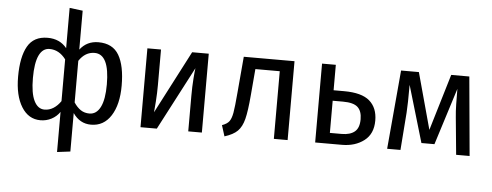

<svg xmlns="http://www.w3.org/2000/svg" viewBox="-58 -907 3272 1278"><g transform="rotate(5 1578.5 -268.5)"><path d="M749 -264Q749 -138 701 -63Q653 12 568 12Q493 12 447 -55V202L359 213V-55Q337 -23 303 -5.5Q269 12 230 12Q150 12 103.5 -63Q57 -138 57 -264Q57 -396 97.5 -467.5Q138 -539 231 -539Q312 -539 359 -481V-750L447 -739V-479Q493 -539 570 -539Q666 -539 707.5 -468Q749 -397 749 -264ZM359 -127V-406Q314 -466 250 -466Q204 -466 180 -415.5Q156 -365 156 -264Q156 -163 181 -112Q206 -61 251 -61Q283 -61 310.5 -78.5Q338 -96 359 -127ZM650 -264Q650 -466 551 -466Q488 -466 447 -404V-126Q468 -94 493 -77.5Q518 -61 551 -61Q598 -61 624 -112Q650 -163 650 -264Z M1308 0H1217V-238Q1217 -298 1221 -352Q1225 -406 1228 -423L1007 0H898V-527H989V-289Q989 -236 985 -179.5Q981 -123 979 -107L1197 -527H1308Z M1881 -527V0H1789V-452H1626L1611 -276Q1602 -169 1588.5 -116Q1575 -63 1546.5 -34.5Q1518 -6 1460 12L1437 -61Q1471 -73 1485 -92Q1499 -111 1506 -150Q1513 -189 1521 -286L1542 -527Z M2451 -180Q2451 -91 2391.5 -45.5Q2332 0 2244 0H2065V-527H2157V-357H2227Q2345 -357 2398 -311Q2451 -265 2451 -180ZM2353 -180Q2353 -235 2324.5 -261Q2296 -287 2226 -287H2157V-72H2236Q2292 -72 2322.5 -97Q2353 -122 2353 -180Z M3097 0H3007L2983 -249Q2979 -288 2978 -335.5Q2977 -383 2977 -438L2857 -58H2770L2658 -437Q2658 -305 2654 -250L2635 0H2546L2593 -527H2712L2815 -150L2928 -527H3049Z"/></g></svg>

Font: Fira Sans
Style: Regular
Weight: 400
Designer: bBox Type GmbH & Carrois Corporate GbR & Edenspiekermann AG
Foundry: bBox Type GmbH & Carrois Corporate GbR & Edenspiekermann AG
Version: Version 4.301